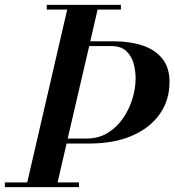

<svg xmlns="http://www.w3.org/2000/svg" viewBox="-50 -770 718 790"><path d="M-30 -19.5H62L226.5 -730.5H142.5V-750H447.5V-730.5H351.5L321.5 -600H419Q484.5 -600 536 -583Q587.5 -566 617.5 -529.2Q647.5 -492.5 647.5 -432.5Q647.5 -357.5 607.2 -300.5Q567 -243.5 493.2 -211.5Q419.5 -179.5 319 -179.5H224L187 -19.5H275V0H-30ZM406.5 -580.5H317L228.5 -200H306.5Q355.5 -200 393 -223Q430.5 -246 456 -283Q481.5 -320 494.8 -363.5Q508 -407 508 -448Q508 -477.5 500 -508Q492 -538.5 470 -559.5Q448 -580.5 406.5 -580.5Z"/></svg>

Font: Bodoni* 11pt Medium
Style: Italic
Weight: 500
Italic angle: -13°
Version: Version 2.3